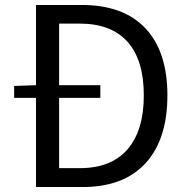

<svg xmlns="http://www.w3.org/2000/svg" viewBox="-20 -753 752 773"><path d="M37 -407 127 -410H384V-359H37ZM125 -733H309Q477 -733 565.5 -639Q654 -545 654 -369Q654 -192 566 -96Q478 0 313 0H125ZM559 -369Q559 -511 493.5 -584.5Q428 -658 301 -658H218V-76H301Q428 -76 493.5 -152Q559 -228 559 -369Z"/></svg>

Font: Merged Yaku Han JP
Style: Regular
Weight: 400
Designer: Ryoko NISHIZUKA 西塚涼子 (kana, bopomofo & ideographs); Paul D. Hunt (Latin, Greek & Cyrillic); Sandoll Communications 산돌커뮤니
Foundry: Adobe
Version: Version 2.004